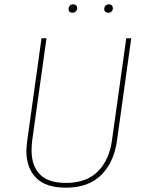

<svg xmlns="http://www.w3.org/2000/svg" viewBox="-20 -858 681 888"><path d="M521 -207Q507 -107 448 -48.5Q389 10 285 10Q192 10 147 -35.5Q102 -81 102 -160Q102 -174 106 -208L172 -681H195L129 -209Q126 -185 126 -163Q126 -91 164.5 -51.5Q203 -12 285 -12Q380 -12 433 -65.5Q486 -119 498 -210L564 -681H587ZM297 -816Q297 -825 303 -831.5Q309 -838 318 -838Q327 -838 332 -833Q337 -828 337 -820Q337 -812 330.5 -805.5Q324 -799 315 -799Q307 -799 302 -803.5Q297 -808 297 -816ZM462 -816Q462 -825 468 -831.5Q474 -838 484 -838Q492 -838 497 -833Q502 -828 502 -820Q502 -811 496 -805Q490 -799 480 -799Q472 -799 467 -803.5Q462 -808 462 -816Z"/></svg>

Font: FiraGO Thin
Style: Italic
Weight: 100
Italic angle: -8°
Designer: bBox Type GmbH
Foundry: bBox Type GmbH
Version: Version 1.001